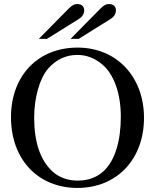

<svg xmlns="http://www.w3.org/2000/svg" viewBox="-20 -910 762 944"><path d="M327 -719H367L521 -815C542 -828 550 -842 550 -860C550 -879 536 -890 516 -890C503 -890 493 -887 473 -867ZM171 -719H211L365 -815C386 -828 394 -842 394 -860C394 -879 380 -890 360 -890C347 -890 337 -887 317 -867ZM688 -331C688 -529 557 -676 361 -676C166 -676 34 -537 34 -334C34 -126 167 14 361 14C553 14 688 -125 688 -331ZM574 -337C574 -217 546 -123 491 -70C456 -37 412 -22 362 -22C316 -22 272 -36 238 -67C177 -123 148 -213 148 -332C148 -427 174 -524 217 -573C256 -618 306 -640 360 -640C407 -640 447 -623 483 -593C540 -545 574 -451 574 -337Z"/></svg>

Font: STIX Math
Style: Regular
Weight: 400
Designer: MicroPress Inc., with final additions and corrections provided by Coen Hoffman, Elsevier (retired)
Version: Version 1.1.0